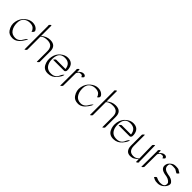

<svg xmlns="http://www.w3.org/2000/svg" viewBox="300 -1792 3062 3062"><g transform="rotate(45 1831.5 -261.0)"><path d="M384.3 -90.3Q392.1 -105.5 408.4 -122.8Q424.8 -140.1 423.8 -131.8Q421.4 -113.3 383.3 -59.6Q319.8 30.3 237.5 31Q155.3 31.7 117.7 -24.4Q65.4 -102.1 82.8 -188.2Q100.1 -274.4 162.1 -325.9Q224.1 -377.4 288.6 -377.2Q353 -377 391.6 -338.9Q430.2 -300.8 396.5 -271Q377.4 -253.9 377 -262.2Q376.5 -285.6 348.4 -313.7Q320.3 -341.8 260.7 -342Q201.2 -342.3 158.2 -306.2Q115.2 -270 115.2 -191.4Q115.2 -112.8 152.1 -58.1Q189 -3.4 264.6 -4.2Q340.3 -4.9 384.3 -90.3Z M534.7 -551.3V-318.4Q603.5 -378.4 683.6 -378.4Q812.5 -378.4 812.5 -249.5V-10.7Q812.5 -2.4 796.1 11.2Q779.8 24.9 777.3 20.5V-218.3Q777.8 -355 629.9 -342.3Q569.3 -337.9 534.7 -303.2V-10.7Q534.7 -2.4 518.3 11.2Q502 24.9 499.5 20.5V-518.6Q489.7 -522.5 506.1 -540Q522.5 -557.6 528.6 -555.2Q534.7 -552.7 534.7 -551.3Z M941.4 -78.1Q978.5 -3.9 1070.8 -5.1Q1163.1 -6.3 1195.3 -88.9Q1204.1 -110.8 1220.5 -129.9Q1236.8 -148.9 1236.3 -141.1Q1235.4 -106 1179.2 -38.3Q1123 29.3 1033.9 30.5Q944.8 31.7 908.7 -39.8Q872.6 -111.3 887.7 -195.1Q902.8 -278.8 962.2 -328.1Q1021.5 -377.4 1083.5 -377Q1204.6 -377 1218.3 -251Q1222.2 -216.3 1211.2 -200.9Q1200.2 -185.5 1188.5 -185.5H942.9Q934.6 -185.5 950 -203.4Q965.3 -221.2 973.6 -221.2H1183.1Q1168.9 -341.8 1052.2 -341.8Q919.4 -342.8 919.4 -179.7Q919.9 -120.1 941.4 -78.1Z M1347.2 -319.8Q1394 -375.5 1437.3 -375.5Q1480.5 -375.5 1485.4 -342.8Q1486.3 -335.4 1468.8 -319.3Q1451.2 -303.2 1450.2 -310.5Q1446.3 -340.3 1413.1 -340.3Q1379.9 -340.3 1367.4 -324.2Q1355 -308.1 1351.1 -300.3Q1346.2 -291 1346.7 -290Q1347.2 -289.1 1347.2 -288.6L1345.2 -7.8Q1345.2 0.5 1327.6 16.1Q1310.1 31.7 1310.1 23.4L1312 -257.3Q1312 -258.3 1312.3 -260.3Q1312.5 -262.2 1312 -263.2V-339.4Q1303.2 -342.8 1319.6 -360.4Q1335.9 -377.9 1341.6 -375.7Q1347.2 -373.5 1347.2 -372.1Z M1861.3 -90.3Q1869.1 -105.5 1885.5 -122.8Q1901.9 -140.1 1900.9 -131.8Q1898.4 -113.3 1860.4 -59.6Q1796.9 30.3 1714.6 31Q1632.3 31.7 1594.7 -24.4Q1542.5 -102.1 1559.8 -188.2Q1577.1 -274.4 1639.2 -325.9Q1701.2 -377.4 1765.6 -377.2Q1830.1 -377 1868.7 -338.9Q1907.2 -300.8 1873.5 -271Q1854.5 -253.9 1854 -262.2Q1853.5 -285.6 1825.4 -313.7Q1797.4 -341.8 1737.8 -342Q1678.2 -342.3 1635.3 -306.2Q1592.3 -270 1592.3 -191.4Q1592.3 -112.8 1629.2 -58.1Q1666 -3.4 1741.7 -4.2Q1817.4 -4.9 1861.3 -90.3Z M2011.7 -551.3V-318.4Q2080.6 -378.4 2160.6 -378.4Q2289.6 -378.4 2289.6 -249.5V-10.7Q2289.6 -2.4 2273.2 11.2Q2256.8 24.9 2254.4 20.5V-218.3Q2254.9 -355 2106.9 -342.3Q2046.4 -337.9 2011.7 -303.2V-10.7Q2011.7 -2.4 1995.4 11.2Q1979 24.9 1976.6 20.5V-518.6Q1966.8 -522.5 1983.2 -540Q1999.5 -557.6 2005.6 -555.2Q2011.7 -552.7 2011.7 -551.3Z M2418.5 -78.1Q2455.6 -3.9 2547.9 -5.1Q2640.1 -6.3 2672.4 -88.9Q2681.2 -110.8 2697.5 -129.9Q2713.9 -148.9 2713.4 -141.1Q2712.4 -106 2656.2 -38.3Q2600.1 29.3 2511 30.5Q2421.9 31.7 2385.7 -39.8Q2349.6 -111.3 2364.7 -195.1Q2379.9 -278.8 2439.2 -328.1Q2498.5 -377.4 2560.5 -377Q2681.6 -377 2695.3 -251Q2699.2 -216.3 2688.2 -200.9Q2677.2 -185.5 2665.5 -185.5H2419.9Q2411.6 -185.5 2427 -203.4Q2442.4 -221.2 2450.7 -221.2H2660.2Q2646 -341.8 2529.3 -341.8Q2396.5 -342.8 2396.5 -179.7Q2397 -120.1 2418.5 -78.1Z M3060.5 -67.4V-4.9Q3072.8 -2.4 3056.6 15.4Q3040.5 33.2 3033 31.5Q3025.4 29.8 3025.4 28.3V-28.8Q2963.9 20.5 2937.5 26.4Q2826.2 51.8 2794.4 -35.6Q2785.6 -60.5 2785.2 -92.3V-339.8Q2785.2 -348.1 2802.7 -363.8Q2820.3 -379.4 2820.3 -371.1V-123.5Q2822.3 -3.9 2926.3 -3.4Q2973.6 -2 3016.1 -37.1Q3021 -41 3024.9 -44.4Q3022 -191.4 3019 -337.9Q3019 -346.2 3036.4 -361.8Q3053.7 -377.4 3054.2 -369.1Z M3177.7 -319.8Q3224.6 -375.5 3267.8 -375.5Q3311 -375.5 3315.9 -342.8Q3316.9 -335.4 3299.3 -319.3Q3281.7 -303.2 3280.8 -310.5Q3276.9 -340.3 3243.7 -340.3Q3210.4 -340.3 3198 -324.2Q3185.5 -308.1 3181.6 -300.3Q3176.8 -291 3177.2 -290Q3177.7 -289.1 3177.7 -288.6L3175.8 -7.8Q3175.8 0.5 3158.2 16.1Q3140.6 31.7 3140.6 23.4L3142.6 -257.3Q3142.6 -258.3 3142.8 -260.3Q3143.1 -262.2 3142.6 -263.2V-339.4Q3133.8 -342.8 3150.1 -360.4Q3166.5 -377.9 3172.1 -375.7Q3177.7 -373.5 3177.7 -372.1Z M3441.9 -29.3Q3490.2 -4.4 3539.1 -4.9Q3625.5 -5.4 3625.5 -68.4Q3625.5 -87.9 3620.6 -94.7Q3586.9 -145 3493.7 -154.3Q3387.7 -173.3 3387.7 -247.6Q3388.2 -311.5 3455.1 -353.5Q3486.3 -373 3533.7 -370.6Q3581.1 -368.2 3584.5 -364.7L3641.1 -331.1Q3646.5 -328.1 3629.9 -310.5Q3613.3 -293 3607.9 -296.4L3550.8 -330.1Q3550.3 -330.1 3547.9 -331.8Q3545.4 -333.5 3500.2 -335.4Q3455.1 -337.4 3434.1 -320.8Q3420.4 -302.2 3423.3 -270.5Q3431.2 -206.5 3525.4 -189.5Q3620.6 -179.7 3655.3 -128.4Q3671.9 -103 3653.8 -63.2Q3635.7 -23.4 3596.7 3.4Q3557.6 30.3 3510.3 30.5Q3462.9 30.8 3442.4 21.5Q3421.9 12.2 3402.3 2.4Q3397.5 -1 3413.8 -18.1Q3430.2 -35.2 3441.9 -29.3Z"/></g></svg>

Font: ML-NILA03
Style: Regular
Weight: 400
Designer: CLT@C-DIT
Version: Version ML-NILA03 1.0